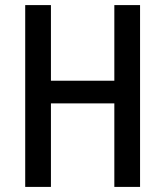

<svg xmlns="http://www.w3.org/2000/svg" viewBox="-20 -734 649 754"><path d="M530 0V-714H429V-417H180V-714H79V0H180V-328H429V0Z"/></svg>

Font: Noto Sans Sinhala UI Condensed Medium
Style: Regular
Weight: 500
Width: 3
Designer: Jelle Bosma - Monotype Design Team
Foundry: Monotype Imaging Inc.
Version: Version 2.006